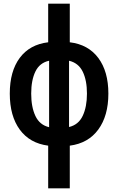

<svg xmlns="http://www.w3.org/2000/svg" viewBox="-20 -780 640 1040"><path d="M241 240V9Q141 -4 87 -78Q33 -152 33 -273Q33 -394 87 -466.5Q141 -539 241 -551V-760H358V-551Q458 -539 512.5 -466Q567 -393 567 -273Q567 -153 512.5 -78.5Q458 -4 358 9V240ZM149 -273Q149 -200 172 -151.5Q195 -103 246 -91V-451Q195 -440 172 -393Q149 -346 149 -273ZM451 -273Q451 -345 428 -392Q405 -439 354 -451V-92Q405 -104 428 -152.5Q451 -201 451 -273Z"/></svg>

Font: Noto Sans Mono SemiBold
Style: Regular
Weight: 600
Designer: Monotype Design Team
Foundry: Monotype Imaging Inc.
Version: Version 2.014; ttfautohint (v1.8.4.7-5d5b)